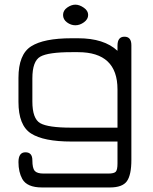

<svg xmlns="http://www.w3.org/2000/svg" viewBox="-20 -617 666 837"><path d="M345.2 -583.5Q364.3 -570.3 364.3 -551.8Q364.3 -533.2 346.2 -520Q328.1 -506.8 308.6 -506.8Q289.1 -506.8 272 -519.5Q254.9 -532.2 254.9 -551.8Q254.9 -571.3 272.9 -584Q291 -596.7 308.6 -596.7Q326.2 -596.7 345.2 -583.5ZM552.7 80.1Q552.7 145.5 533.2 172.9Q513.7 200.2 459 200.2H163.1Q97.7 200.2 77.1 163.1Q60.5 132.8 60.5 89.8Q60.5 46.9 90.8 46.9Q121.1 46.9 121.1 81.5Q121.1 116.2 131.3 127.9Q141.6 139.6 169.9 139.6H452.1Q477.5 139.6 484.9 131.3Q492.2 123 492.2 95.7V0H291Q169.9 0 115.2 -35.2Q60.5 -70.3 60.5 -172.9V-277.3Q60.5 -379.9 115.7 -415Q170.9 -450.2 292 -450.2H320.3Q433.6 -450.2 492.2 -395.5V-418Q492.2 -457 522.5 -457Q552.7 -457 552.7 -419.9ZM291 -60.5H492.2V-227.5Q492.2 -389.6 320.3 -389.6H292Q190.4 -389.6 155.8 -370.1Q121.1 -350.6 121.1 -275.4V-174.8Q121.1 -99.6 155.3 -80.1Q189.5 -60.5 291 -60.5Z"/></svg>

Font: Jura
Style: Medium
Weight: 500
Version: Version 2.6.1